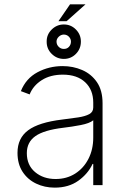

<svg xmlns="http://www.w3.org/2000/svg" viewBox="-20 -861 589 893"><path d="M234.4 11.7Q187.5 11.7 148.1 -7.1Q108.7 -25.9 85 -62.1Q61.4 -98.4 61.4 -150.2Q61.4 -218.4 111 -255.1Q160.5 -291.9 269.5 -305Q311.1 -310 343.8 -315Q376.4 -320 395.1 -330.1Q413.7 -340.2 413.7 -361.2V-383.9Q413.7 -443.2 376.1 -478.5Q338.4 -513.8 272.4 -513.8Q214.1 -513.8 174 -488.1Q133.9 -462.4 117.9 -421.9L77.1 -437.1Q100.5 -496.1 154.3 -524.9Q208.1 -553.6 271.3 -553.6Q320 -553.6 362.2 -535.3Q404.5 -517 430.8 -478.9Q457 -440.7 457 -381V0H413.7V-98.4H410.5Q389.2 -52.6 344.3 -20.4Q299.4 11.7 234.4 11.7ZM238.6 -28.4Q289.8 -28.4 329.4 -53.4Q369 -78.5 391.3 -122.2Q413.7 -165.8 413.7 -221.2V-301.5Q396.7 -287.3 355.3 -279.3Q313.9 -271.3 273.8 -266.7Q184.3 -256 144.5 -227.8Q104.8 -199.6 104.8 -148.8Q104.8 -93 143.1 -60.7Q181.5 -28.4 238.6 -28.4ZM277 -587Q244.3 -587 220.5 -610.4Q196.7 -633.9 197.1 -667.6Q196.7 -700.3 220.5 -723.7Q244.3 -747.2 277 -747.2Q310 -747.2 333.1 -723.7Q356.2 -700.3 356.2 -667.6Q356.2 -633.9 333.1 -610.4Q310 -587 277 -587ZM251.8 -762.4 305.8 -840.9H377.8L289.8 -762.4ZM277 -633.5Q291.5 -633.2 300.8 -643.3Q310 -653.4 310 -667.6Q310 -680 300.8 -690Q291.5 -699.9 277 -700.3Q263.1 -699.9 253 -690Q242.9 -680 242.9 -667.6Q242.9 -653.4 253 -643.3Q263.1 -633.2 277 -633.5Z"/></svg>

Font: Inter UI Extra Light
Style: Regular
Weight: 200
Designer: Rasmus Andersson
Foundry: rsms
Version: 3.2;8d6f07862